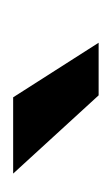

<svg xmlns="http://www.w3.org/2000/svg" viewBox="41 -959 170 292"><g transform="rotate(-90 126.0 -813.0)"><path d="M127 -748 8 -878H124L207 -748Z"/></g></svg>

Font: BDO Grotesk
Style: Regular
Weight: 400
Designer: Deni Anggara
Foundry: Lokal Container
Version: Version 2.000